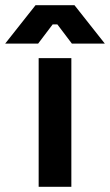

<svg xmlns="http://www.w3.org/2000/svg" viewBox="-79 -720 424 740"><path d="M196 0H70V-496H196ZM-59 -552 58 -700H208L325 -552H198L142 -626H124L68 -552Z"/></svg>

Font: Rootstock Sans Headline
Style: Bold
Weight: 700
Designer: Florian Karsten
Foundry: Florian Karsten
Version: Version 2.000;FEAKit 1.0